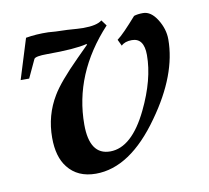

<svg xmlns="http://www.w3.org/2000/svg" viewBox="-61 -537 678 622"><g transform="rotate(-10 278.0 -226.0)"><path d="M513 -371Q513 -255 420 -125Q320 17 207 17Q147 17 115 -24Q87 -59 87 -122Q87 -196 124 -257Q147 -296 213 -362L251 -400L249 -402Q210 -392 118 -392Q80 -392 75 -384L47 -324H19L60 -456Q94 -462 134 -461Q151 -459 196 -458Q236 -455 248 -455Q293 -455 310 -469L324 -450Q197 -313 197 -146Q197 -46 265 -46Q336 -46 390 -158Q436 -253 436 -333Q436 -389 396 -389Q373 -389 361 -377L351 -398Q362 -406 378.5 -423Q395 -440 417 -465Q429 -469 447 -469Q473 -469 493 -437Q513 -405 513 -371Z"/></g></svg>

Font: GFS Didot
Style: Bold Italic
Weight: 700
Italic angle: -12°
Designer: Designed by Takis Katsoulidis and George D. Matthiopoulos.
Foundry: Designed by Takis Katsoulidis and George D. Matthiopoulos.
Version: Version 1.0